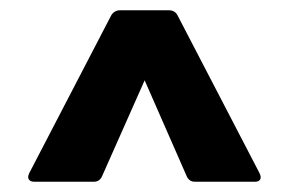

<svg xmlns="http://www.w3.org/2000/svg" viewBox="-20 -703 561 373"><path d="M46 -350Q39 -350 36 -354.5Q33 -359 37 -367L196 -673Q202 -683 213 -683H308Q320 -683 325 -673L484 -367Q488 -359 485.5 -354.5Q483 -350 476 -350H358Q348 -350 343 -360L261 -547L178 -360Q173 -350 163 -350Z"/></svg>

Font: Sofia Sans Semi Condensed Black
Style: Regular
Weight: 900
Designer: Botio Nikoltchev, Ani Petrova
Foundry: lettersoup
Version: Version 4.100; ttfautohint (v1.8.4.7-5d5b)